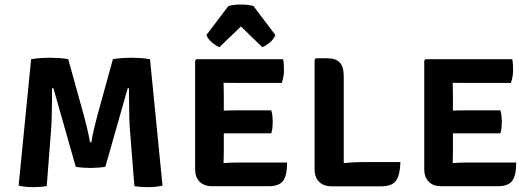

<svg xmlns="http://www.w3.org/2000/svg" viewBox="-20 -804 2292 830"><path d="M114.5 -548Q133.5 -551.5 156.5 -553Q179.5 -554.5 196 -554.5Q212 -554.5 235.5 -553Q259 -551.5 275 -548L341.5 -308.5Q347 -289.5 355.8 -253.2Q364.5 -217 369 -189H375Q379 -217 387.8 -253Q396.5 -289 402 -308.5L468 -548Q485.5 -551.5 508.5 -553Q531.5 -554.5 547 -554.5Q563 -554.5 587.2 -553Q611.5 -551.5 628.5 -548L682.5 -1.5Q655 5 618.5 5Q604.5 5 589.2 4Q574 3 561 0.5L542.5 -232Q540 -260 539 -295Q538 -330 538 -363.8Q538 -397.5 537.5 -422.5H532L435.5 -83Q421.5 -80.5 402.8 -79.2Q384 -78 371 -78Q357 -78 338.5 -79.2Q320 -80.5 307.5 -83L211 -422.5H205Q205 -397.5 204.8 -363.8Q204.5 -330 203.5 -295Q202.5 -260 200 -231.5L182 0.5Q156 5 125 5Q87.5 5 60.5 -1.5Z M1221 -101.5Q1221 -43.5 1203 -21.2Q1185 1 1142.5 1H896Q862.5 1 843 -18.5Q823.5 -38 823.5 -71.5V-542L829 -548H1204Q1206.5 -534 1207 -521.5Q1207.5 -509 1207.5 -498.5Q1207.5 -487.5 1205.2 -473.5Q1203 -459.5 1198 -445.5H1006.5Q996.5 -445.5 980.2 -445.8Q964 -446 946.5 -446Q946.5 -433 947 -421Q947.5 -409 947.5 -394V-326Q964.5 -326.5 980.8 -326.8Q997 -327 1006.5 -327H1152.5Q1156.5 -315.5 1157.8 -301.5Q1159 -287.5 1159 -277.5Q1159 -267 1157.8 -253Q1156.5 -239 1152.5 -227.5H1006.5Q997 -227.5 980.8 -227.5Q964.5 -227.5 947.5 -227.5V-150.5Q947.5 -135.5 947 -124Q946.5 -112.5 946.5 -99.5V-99Q961.5 -100 975.8 -100.8Q990 -101.5 1010 -101.5ZM1075.5 -778 1170.5 -652.5Q1162.5 -633 1145 -619Q1127.5 -605 1114 -600L1021.5 -689.5L928.5 -600Q915 -605 897.8 -619Q880.5 -633 872 -652.5L967.5 -778Q991.5 -784.5 1021.5 -784.5Q1051.5 -784.5 1075.5 -778Z M1711 -103.5Q1709 -44.5 1691 -21.5Q1673 1.5 1627.5 1.5H1413Q1379.5 1.5 1359.8 -17.8Q1340 -37 1340 -71.5V-546.5L1345.5 -552H1394.5Q1431.5 -552 1448.8 -533.8Q1466 -515.5 1466 -473.5V-99Q1513.5 -103.5 1553 -103.5Z M2211.5 -101.5Q2211.5 -43.5 2193.5 -21.2Q2175.5 1 2133 1H1886.5Q1853 1 1833.5 -18.5Q1814 -38 1814 -71.5V-542L1819.5 -548H2194.5Q2197 -534 2197.5 -521.5Q2198 -509 2198 -498.5Q2198 -487.5 2195.8 -473.5Q2193.5 -459.5 2188.5 -445.5H1997Q1987 -445.5 1970.8 -445.8Q1954.5 -446 1937 -446Q1937 -433 1937.5 -421Q1938 -409 1938 -394V-326Q1955 -326.5 1971.2 -326.8Q1987.5 -327 1997 -327H2143Q2147 -315.5 2148.2 -301.5Q2149.5 -287.5 2149.5 -277.5Q2149.5 -267 2148.2 -253Q2147 -239 2143 -227.5H1997Q1987.5 -227.5 1971.2 -227.5Q1955 -227.5 1938 -227.5V-150.5Q1938 -135.5 1937.5 -124Q1937 -112.5 1937 -99.5V-99Q1952 -100 1966.2 -100.8Q1980.5 -101.5 2000.5 -101.5Z"/></svg>

Font: Signika Negative SC SemiBold
Style: Regular
Weight: 600
Designer: Anna Giedryś
Foundry: Anna Giedryś
Version: Version 2.000; ttfautohint (v1.8.3) -l 8 -r 50 -G 200 -x 9 -